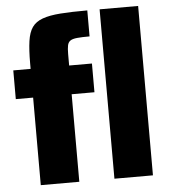

<svg xmlns="http://www.w3.org/2000/svg" viewBox="-53 -791 737 839"><g transform="rotate(-5 315.5 -371.5)"><path d="M92 0V-384H16V-510H92V-534Q92 -593 97.5 -631.5Q103 -670 118.5 -692Q134 -714 164.5 -725Q195 -736 243 -739.5Q291 -743 361 -743V-629Q327 -629 306.5 -627Q286 -625 276.5 -618.5Q267 -612 264 -598.5Q261 -585 261 -560V-510H361V-384H261V0ZM415 0V-743H584V0Z"/></g></svg>

Font: Saira SemiCondensed ExtraBold
Style: Regular
Weight: 800
Width: 4
Designer: Hector Gatti with collaboration of the Omnibus-Type team
Foundry: Omnibus-Type
Version: Version 1.101